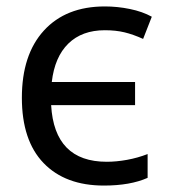

<svg xmlns="http://www.w3.org/2000/svg" viewBox="-20 -567 533 597"><path d="M303 10Q183 10 115.5 -60Q48 -130 48 -263Q48 -397 116.5 -472Q185 -547 306 -547Q345 -547 384 -539Q423 -531 452 -515L425 -446Q394 -460 367 -466.5Q340 -473 306 -473Q235 -473 192.5 -431.5Q150 -390 141 -312H400V-240H139Q149 -64 312 -64Q342 -64 375 -70Q408 -76 439 -88V-14Q385 10 303 10Z"/></svg>

Font: Noto Sans Living
Style: Regular
Weight: 400
Designer: Monotype Design Team
Foundry: Monotype Imaging Inc.
Version: Version 2.013; ttfautohint (v1.8.4.7-5d5b)